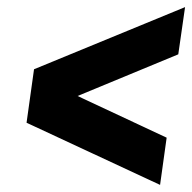

<svg xmlns="http://www.w3.org/2000/svg" viewBox="-20 -520 540 540"><path d="M75.7 -325.2 500.5 -500 481.4 -367.2 198.2 -250 448.7 -132.8 430.2 0 54.7 -174.8Z"/></svg>

Font: Fivo Sans
Style: Italic
Weight: 700
Designer: Alexander Slobzheninov
Foundry: Alexander Slobzheninov
Version: 1.0